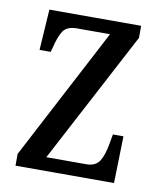

<svg xmlns="http://www.w3.org/2000/svg" viewBox="-67 -591 541 645"><g transform="rotate(10 204.0 -268.0)"><path d="M29 0V-40L265 -490H152Q118 -490 105 -470Q92 -450 83 -411L79 -397H41L50 -536H363V-495L126 -46H262Q294 -46 307.5 -67.5Q321 -89 328 -132L333 -160H369L365 0Z"/></g></svg>

Font: Noto Serif ExtraCondensed
Style: Regular
Weight: 400
Width: 2
Designer: Monotype Design Team
Foundry: Monotype Imaging Inc.
Version: Version 2.013